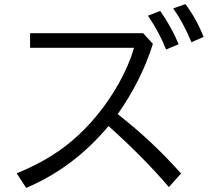

<svg xmlns="http://www.w3.org/2000/svg" viewBox="-20 -893 1020 932"><path d="M126 -731.9H674.8L722.2 -680.2Q667 -503.4 551.3 -338.9Q716.3 -210.9 858.9 -50.8L799.8 15.1Q676.3 -129.4 506.8 -281.2Q337.9 -78.6 106.9 19L61 -51.8Q219.2 -115.7 329.6 -209.5Q464.8 -324.7 558.1 -490.7Q605.5 -575.7 630.9 -661.1H126ZM786.1 -652.8Q753.4 -735.8 698.2 -816.9L757.8 -839.8Q812.5 -761.7 847.2 -678.2ZM909.2 -688Q870.6 -781.7 820.8 -852.1L879.9 -873Q932.1 -804.7 968.3 -713.9Z"/></svg>

Font: BIZ UDPGothic
Style: Regular
Weight: 400
Designer: TypeBank Co., Ltd.
Foundry: Morisawa Inc.
Version: Version 1.051